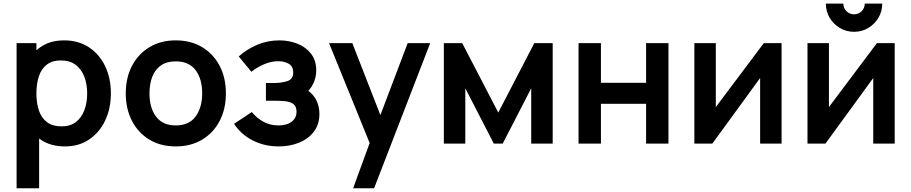

<svg xmlns="http://www.w3.org/2000/svg" viewBox="-20 -772 4899 1032"><path d="M329.3 15Q250.3 15 197 -22.6Q143.7 -60.2 116.6 -124.7Q89.5 -189.2 89.5 -270.2Q89.5 -351.3 116.4 -415.8Q143.3 -480.2 195.7 -517.6Q248.1 -555 324.8 -555Q401.5 -555 457.9 -517.9Q514.2 -480.8 545.1 -416.5Q576 -352.2 576 -270.2Q576 -189.2 545.5 -124.6Q514.9 -60.1 459.5 -22.5Q404.2 15 329.3 15ZM69.2 240V-540H175.7V-160.8H190.3V240ZM311 -92.8Q358.1 -92.8 388.5 -116.5Q418.8 -140.2 433.7 -180.4Q448.5 -220.7 448.5 -270.2Q448.5 -319.2 433.4 -359.3Q418.2 -399.5 386.9 -423.3Q355.5 -447.2 306.8 -447.2Q260.9 -447.2 231.9 -424.9Q202.9 -402.7 189.3 -362.7Q175.7 -322.8 175.7 -270.2Q175.7 -217.8 189.2 -177.7Q202.8 -137.7 232.7 -115.3Q262.5 -92.8 311 -92.8Z M924.7 15Q843.4 15 783 -21.5Q722.6 -58 689.3 -122.3Q656 -186.6 656 -270.2Q656 -354.8 690 -419Q724 -483.2 784.5 -519.1Q844.9 -555 924.7 -555Q1006 -555 1066.6 -518.5Q1127.2 -482.1 1160.7 -417.9Q1194.2 -353.7 1194.2 -270.2Q1194.2 -185.9 1160.5 -121.7Q1126.8 -57.4 1066.1 -21.2Q1005.4 15 924.7 15ZM924.7 -97.8Q996.2 -97.8 1031.5 -146Q1066.7 -194.2 1066.7 -270.2Q1066.7 -348.6 1031 -395.4Q995.3 -442.2 924.7 -442.2Q876.2 -442.2 845 -420.3Q813.8 -398.5 798.6 -359.8Q783.5 -321.2 783.5 -270.2Q783.5 -191.4 819.3 -144.6Q855.2 -97.8 924.7 -97.8Z M1478.3 15Q1401.3 15 1338 -17.4Q1274.7 -49.8 1238.2 -106.5L1333.2 -169.8Q1361.9 -135.7 1397.5 -116.8Q1433 -97.8 1476.5 -97.8Q1521.8 -97.8 1547.8 -117.9Q1573.8 -137.9 1573.8 -171.7Q1573.8 -200.9 1556.3 -213.3Q1538.8 -225.7 1510.3 -228.2Q1481.8 -230.7 1449.3 -230.7H1409.3V-325.8H1449.2Q1494.7 -325.8 1525.3 -336.3Q1556 -346.8 1556 -382.8Q1556 -415.4 1532.1 -429.2Q1508.2 -443 1476 -443Q1437 -443 1399 -426.4Q1360.9 -409.8 1331.2 -386.3L1263.2 -468.5Q1307.8 -508.5 1363.5 -531.8Q1419.2 -555 1481.8 -555Q1533.8 -555 1579.1 -536.9Q1624.3 -518.8 1652.1 -482.9Q1679.8 -447 1679.8 -393.8Q1679.8 -356.1 1663.8 -322.6Q1647.8 -289.1 1612.2 -258.8L1610.3 -298Q1637.9 -286.7 1657.3 -266.1Q1676.8 -245.5 1686.8 -218.1Q1696.8 -190.8 1696.8 -159.3Q1696.8 -103 1666.9 -64Q1637 -25.1 1587.3 -5Q1537.6 15 1478.3 15Z M1878 240 1982.2 -45.3 1984 38.7 1748.7 -540H1873.8L2040.8 -111.8H2008.8L2171.3 -540H2292.2L1990.8 240Z M2365.7 0V-540H2464.5L2658.2 -167L2851.8 -540H2950.7V0H2835.3V-297.5L2682 0H2634.3L2481 -297.5V0Z M3089.7 0V-540H3210V-326.8H3452.7V-540H3573V0H3452.7V-214H3210V0Z M4181 -540V0H4065.7V-352.7L3808.7 0H3712.2V-540H3827.5V-196.5L4085.3 -540Z M4570.5 -601Q4528.8 -601 4494.3 -621.5Q4459.9 -642 4439.5 -676.3Q4419 -710.6 4419 -752.5H4513Q4513 -728.7 4529.8 -711.8Q4546.7 -695 4570.5 -695Q4594.6 -695 4611.3 -711.8Q4628 -728.7 4628 -752.5H4722Q4722 -710.6 4701.5 -676.3Q4681.1 -642 4646.7 -621.5Q4612.2 -601 4570.5 -601ZM4789 -540V0H4673.7V-352.7L4416.7 0H4320.2V-540H4435.5V-196.5L4693.3 -540Z"/></svg>

Font: Manrope ExtraLight
Style: Regular
Weight: 200
Designer: Mikhail Sharanda
Foundry: Mikhail Sharanda
Version: Version 4.505